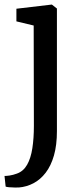

<svg xmlns="http://www.w3.org/2000/svg" viewBox="-30 -588 374 851"><path d="M42.7 -493.3V-549.3L198.1 -567.6H200.1L222.3 -550.2V-7Q222.3 55 209.2 100.9Q196 146.9 172.5 177.5Q149 208.1 118.5 224.1Q88 240.2 53.4 243Q47.7 243.4 35 243.1Q22.4 242.9 10.4 241.9Q-1.6 240.9 -5 239L-10 191.8Q-2.8 192.2 12.4 190Q27.6 187.8 44.9 181.4Q73.8 171.2 90.3 142Q106.7 112.9 113.4 68.9Q120.2 24.9 120.2 -29.8L119.3 -474.9Z"/></svg>

Font: Merriweather 7pt Light
Style: Regular
Weight: 300
Designer: Eben Sorkin
Foundry: Eben Sorkin
Version: Version 2.200;gftools[0.9.31]